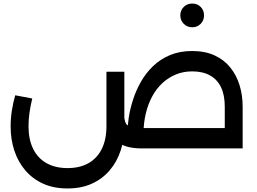

<svg xmlns="http://www.w3.org/2000/svg" viewBox="-20 -838 1450 1084"><path d="M781 0Q682 0 634.5 -43.5Q587 -87 582 -175L681 -184Q683 -156 691 -141Q699 -126 720.5 -120.5Q742 -115 781 -115H1350V0ZM1249 0V-236Q1249 -301 1228 -345Q1207 -389 1166 -412Q1125 -435 1065 -435Q1016 -435 974 -418Q932 -401 898 -370Q864 -339 840 -295Q816 -251 803 -196.5Q790 -142 790 -79H699Q699 -121 706.5 -171.5Q714 -222 731 -275Q748 -328 776 -377Q804 -426 844.5 -465Q885 -504 940 -527Q995 -550 1065 -550Q1138 -550 1192 -525Q1246 -500 1281 -456Q1316 -412 1333 -355.5Q1350 -299 1350 -236V0ZM361 226Q283 226 223.5 199Q164 172 123 124Q82 76 61 12.5Q40 -51 40 -125Q40 -169 47 -214Q54 -259 66 -300L162 -282Q152 -240 146.5 -201.5Q141 -163 141 -125Q141 -51 167 2Q193 55 242.5 83Q292 111 361 111Q431 111 480 83Q529 55 555 2Q581 -51 581 -125V-433H682V-125Q682 -51 661 12.5Q640 76 599 124Q558 172 498.5 199Q439 226 361 226ZM1065 -684Q1037 -684 1017.5 -703.5Q998 -723 998 -751Q998 -780 1017.5 -799Q1037 -818 1065 -818Q1094 -818 1113 -799Q1132 -780 1132 -751Q1132 -723 1113 -703.5Q1094 -684 1065 -684Z"/></svg>

Font: Alexandria
Style: Regular
Weight: 400
Designer: Mohamed Gaber
Foundry: Kief Type Foundry
Version: Version 5.100